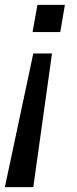

<svg xmlns="http://www.w3.org/2000/svg" viewBox="-53 -520 316 790"><path d="M-33 250 84 -300H161L84 250ZM101 -500H214L195 -388H81Z"/></svg>

Font: Cabin
Style: SemiBold Italic
Weight: 600
Designer: Pablo Impallari
Foundry: Pablo Impallari. www.impallari.com Igino Marini. www.ikern.com
Version: Version 1.005